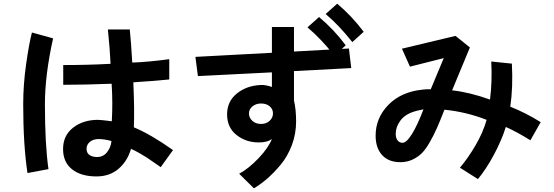

<svg xmlns="http://www.w3.org/2000/svg" viewBox="-20 -946 3040 1054"><path d="M107.4 -374Q107.4 -481.4 123.5 -594.7Q139.6 -708 155.3 -767.6L271.5 -735.4Q226.6 -534.2 226.6 -374Q226.6 -153.3 246.1 -17.6L130.9 3.9Q107.4 -150.4 107.4 -374ZM326.2 -127.9Q326.2 -202.1 381.3 -245.1Q436.5 -288.1 517.6 -288.1Q533.2 -288.1 593.8 -280.3Q599.6 -384.8 592.8 -486.3Q441.4 -480.5 327.1 -480.5V-588.9Q464.8 -588.9 586.9 -595.7Q584 -668 572.3 -784.2H692.4Q699.2 -719.7 706.1 -602.5Q792 -605.5 909.2 -621.1V-509.8Q835.9 -502 711.9 -494.1Q718.8 -340.8 714.8 -247.1Q808.6 -208 929.7 -122.1L862.3 -28.3Q857.4 -31.2 828.6 -51.8Q799.8 -72.3 785.2 -81.5Q770.5 -90.8 745.1 -105.5Q719.7 -120.1 699.2 -128.9Q679.7 -61.5 630.9 -19.5Q582 22.5 509.8 22.5Q424.8 22.5 375.5 -16.6Q326.2 -55.7 326.2 -127.9ZM455.1 -128.9Q455.1 -106.4 471.2 -95.2Q487.3 -84 512.7 -84Q546.9 -84 567.9 -110.8Q588.9 -137.7 591.8 -171.9Q552.7 -182.6 521.5 -182.6Q492.2 -182.6 473.6 -167.5Q455.1 -152.3 455.1 -128.9Z M1346.7 -323.2Q1346.7 -299.8 1365.2 -282.7Q1383.8 -265.6 1413.1 -265.6Q1441.4 -265.6 1460 -282.7Q1478.5 -299.8 1478.5 -323.2Q1478.5 -347.7 1460 -362.8Q1441.4 -377.9 1413.1 -377.9Q1385.7 -377.9 1366.2 -362.3Q1346.7 -346.7 1346.7 -323.2ZM1226.6 -318.4Q1226.6 -389.6 1280.8 -433.1Q1335 -476.6 1413.1 -479.5Q1437.5 -480.5 1472.7 -468.8V-548.8L1066.4 -528.3L1052.7 -633.8L1472.7 -656.2V-797.9H1593.8V-663.1L1895.5 -679.7L1908.2 -572.3L1593.8 -555.7V-394.5Q1605.5 -344.7 1605.5 -279.3Q1605.5 -210.9 1582 -148.9Q1558.6 -86.9 1520.5 -41.5Q1482.4 3.9 1446.8 34.7Q1411.1 65.4 1374 87.9L1293 7.8Q1346.7 -21.5 1400.9 -79.1Q1455.1 -136.7 1472.7 -183.6Q1449.2 -164.1 1400.4 -164.1Q1330.1 -164.1 1278.3 -205.1Q1226.6 -246.1 1226.6 -318.4ZM1767.6 -869.1 1831.1 -925.8Q1911.1 -858.4 1976.6 -771.5L1914.1 -714.8Q1841.8 -806.6 1767.6 -869.1ZM1668 -795.9 1731.4 -852.5Q1812.5 -785.2 1877.9 -697.3L1815.4 -640.6Q1743.2 -732.4 1668 -795.9Z M2042 -201.2Q2042 -298.8 2112.3 -370.6Q2182.6 -442.4 2300.8 -454.1Q2323.2 -457 2344.7 -456.1L2416 -627L2230.5 -580.1L2186.5 -678.7L2480.5 -749L2559.6 -685.5L2461.9 -450.2Q2558.6 -439.5 2669.9 -399.4Q2682.6 -497.1 2676.8 -608.4L2790 -596.7Q2796.9 -465.8 2781.2 -360.4Q2869.1 -325.2 2948.2 -275.4L2891.6 -175.8Q2818.4 -221.7 2756.8 -249Q2733.4 -174.8 2690.9 -95.7Q2648.4 -16.6 2603.5 37.1L2504.9 -25.4Q2548.8 -77.1 2590.3 -147.9Q2631.8 -218.8 2651.4 -288.1Q2539.1 -332 2419.9 -343.8Q2395.5 -281.2 2377.9 -241.7Q2360.4 -202.1 2337.9 -163.1Q2315.4 -124 2293.5 -103Q2271.5 -82 2242.2 -68.8Q2212.9 -55.7 2177.7 -55.7Q2113.3 -55.7 2077.6 -94.7Q2042 -133.8 2042 -201.2ZM2152.3 -210.9Q2152.3 -188.5 2162.6 -175.3Q2172.9 -162.1 2189.5 -162.1Q2211.9 -162.1 2242.2 -211.4Q2272.5 -260.7 2304.7 -345.7Q2259.8 -336.9 2254.9 -334Q2203.1 -318.4 2177.7 -283.7Q2152.3 -249 2152.3 -210.9Z"/></svg>

Font: Gothic A1
Style: Bold
Weight: 700
Version: Version 2.50